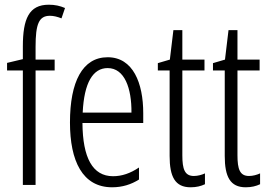

<svg xmlns="http://www.w3.org/2000/svg" viewBox="-20 -785 1139 815"><path d="M212 -486V-532H131V-586C131 -683 145 -718 192 -718C207 -718 224 -714 241 -707L256 -751C235 -760 214 -765 187 -765C103 -765 77 -705 77 -588V-534L10 -518V-486H77V0H131V-486Z M437 -542C330 -542 277 -438 277 -265C277 -102 330 10 456 10C499 10 537 -2 570 -23V-74C533 -49 497 -37 460 -37C373 -37 331 -115 330 -263H588V-305C588 -432 545 -542 437 -542ZM437 -496C509 -496 539 -410 538 -307H331C337 -435 375 -496 437 -496Z M803 -38C764 -38 754 -67 754 -126V-486H848V-532H754V-657H716L701 -532L650 -517V-486H700V-123C700 -35 723 10 789 10C814 10 833 5 850 -3V-49C837 -43 820 -38 803 -38Z M1037 -38C998 -38 988 -67 988 -126V-486H1082V-532H988V-657H950L935 -532L884 -517V-486H934V-123C934 -35 957 10 1023 10C1048 10 1067 5 1084 -3V-49C1071 -43 1054 -38 1037 -38Z"/></svg>

Font: Noto Sans Armenian ExtraCondensed Light
Style: Regular
Weight: 300
Width: 2
Designer: Monotype Design Team
Foundry: Monotype Imaging Inc.
Version: Version 2.008